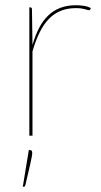

<svg xmlns="http://www.w3.org/2000/svg" viewBox="-20 -518 384 733"><path d="M104 -346.5Q114.5 -382.5 129 -410.8Q143.5 -439 163.8 -458.5Q184 -478 210.2 -488Q236.5 -498 270 -498Q284.5 -498 299.8 -495.8Q315 -493.5 327 -487L325 -483Q324 -481.5 323.2 -480.2Q322.5 -479 320 -479Q317.5 -479 313.5 -480.2Q309.5 -481.5 303.8 -483Q298 -484.5 289.8 -485.8Q281.5 -487 270 -487Q237 -487 211.5 -476.5Q186 -466 166.2 -445.5Q146.5 -425 131.2 -394Q116 -363 104 -322V0H92V-490H95Q102 -490 102 -482ZM95 55Q103 55 103 66Q103 71.5 101.2 81Q99.5 90.5 96.2 105.2Q93 120 88.2 140.2Q83.5 160.5 77 188Q76 191 75 193Q74 195 70 195H67L90 55Z"/></svg>

Font: Lato 2
Style: Regular
Weight: 100
Designer: Lukasz Dziedzic with Adam Twardoch and Botio Nikoltchev
Foundry: tyPoland Lukasz Dziedzic
Version: Version 2.015; 2015-08-06; http://www.latofonts.com/